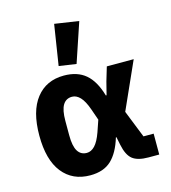

<svg xmlns="http://www.w3.org/2000/svg" viewBox="-120 -913 908 1021"><g transform="rotate(-15 333.5 -402.0)"><path d="M43 0ZM633 0H574Q515 0 486.5 -22.5Q458 -45 446 -104L437 -148H434Q410 -68 367.5 -28Q325 12 251 12Q154 12 98.5 -58Q43 -128 43 -262Q43 -396 98.5 -466.5Q154 -537 251 -537Q325 -537 370.5 -498.5Q416 -460 440 -377H444L462 -448L485 -525H633L517 -266L577 -115H633ZM264 -108Q288 -108 308.5 -129.5Q329 -151 346 -199L368 -263L346 -326Q329 -374 308.5 -395.5Q288 -417 264 -417Q231 -417 214 -389.5Q197 -362 197 -302V-223Q197 -163 214 -135.5Q231 -108 264 -108ZM333 -579 238 -593 273 -816 406 -796Z"/></g></svg>

Font: Aneliza ExtraBold
Style: Regular
Weight: 800
Designer: Mike Abbink, Paul van der Laan, Pieter van Rosmalen
Foundry: Bold Monday
Version: Version 3.001;September 8, 2019;FontCreator 11.5.0.2425 64-b